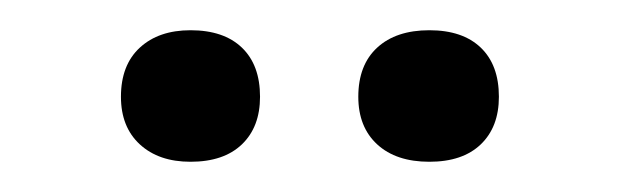

<svg xmlns="http://www.w3.org/2000/svg" viewBox="-20 -576 410 127"><path d="M60 -512Q60 -533 72.5 -544.5Q85 -556 106 -556Q128 -556 140 -544.5Q152 -533 152 -512Q152 -492 140 -480.5Q128 -469 106 -469Q85 -469 72.5 -480.5Q60 -492 60 -512ZM217 -512Q217 -533 229.5 -544.5Q242 -556 264 -556Q286 -556 298 -544.5Q310 -533 310 -512Q310 -492 298 -480.5Q286 -469 264 -469Q242 -469 229.5 -480.5Q217 -492 217 -512Z"/></svg>

Font: Athiti Medium
Style: Regular
Weight: 500
Designer: CadsonDemak Team
Foundry: CadsonDemak
Version: Version 1.032